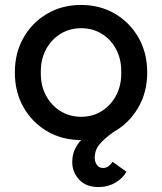

<svg xmlns="http://www.w3.org/2000/svg" viewBox="-20 -556 655 776"><path d="M378 200Q328 200 300 170Q272 140 272 99Q272 72 281.5 50Q291 28 308 10Q231 10 170.5 -25.5Q110 -61 75 -122.5Q40 -184 40 -263Q40 -342 75 -403.5Q110 -465 170.5 -500.5Q231 -536 308 -536Q384 -536 444.5 -500.5Q505 -465 540 -403.5Q575 -342 575 -263Q575 -182 537.5 -119Q500 -56 438 -22Q403 3 383 26.5Q363 50 363 81Q363 98 371.5 110.5Q380 123 397 123Q418 123 435 98L491 138Q478 163 447.5 181.5Q417 200 378 200ZM308 -84Q355 -84 392 -107.5Q429 -131 450 -171.5Q471 -212 470 -263Q471 -315 450 -355.5Q429 -396 392 -419Q355 -442 308 -442Q261 -442 223.5 -418.5Q186 -395 165 -354.5Q144 -314 145 -263Q144 -212 165 -171.5Q186 -131 223.5 -107.5Q261 -84 308 -84Z"/></svg>

Font: Lexend
Style: Regular
Weight: 400
Designer: Bonnie Shaver-Troup, Thomas Jockin
Foundry: Lexend
Version: Version 1.007; ttfautohint (v1.8.3)